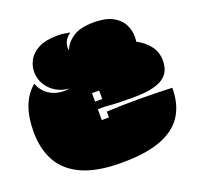

<svg xmlns="http://www.w3.org/2000/svg" viewBox="-152 -1038 1264 1234"><g transform="rotate(-20 479.5 -421.0)"><path d="M474 34Q311 34 208.5 -11.5Q106 -57 58 -142Q10 -227 10 -347Q10 -545 120 -636Q134 -596 164.5 -569Q195 -542 236.5 -531.5Q278 -521 323 -530Q275 -532 234.5 -555.5Q194 -579 169.5 -618.5Q145 -658 145 -707Q145 -747 165.5 -785.5Q186 -824 234.5 -850Q283 -876 365 -876Q390 -876 411.5 -873Q433 -870 451 -866Q418 -844 407.5 -815Q397 -786 403 -760Q419 -807 469 -841.5Q519 -876 615 -876Q694 -876 741.5 -850.5Q789 -825 810 -784.5Q831 -744 831 -698Q831 -683 828 -666Q884 -636 916 -593Q948 -550 948 -494Q948 -466 939.5 -437.5Q931 -409 905 -386Q879 -363 827 -349Q775 -335 688 -335Q630 -335 583.5 -336.5Q537 -338 498 -342H448V-268H497V-308Q709 -318 945 -308Q945 -197 897 -121Q849 -45 746 -5.5Q643 34 474 34ZM448 -394H497V-452H448Z"/></g></svg>

Font: Oi
Style: Regular
Weight: 400
Designer: Kostas Bartsokas, Mohamad Dakak
Foundry: Foundry5
Version: Version 4.000